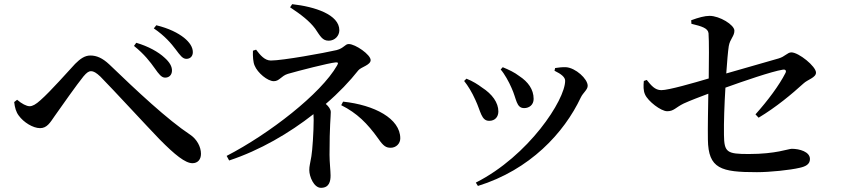

<svg xmlns="http://www.w3.org/2000/svg" viewBox="-20 -839 4040 920"><path d="M722 -511C741 -484 754 -467 771 -467C791 -467 803 -480 804 -499C805 -520 793 -541 768 -563C739 -590 691 -617 633 -634L622 -619C672 -579 700 -542 722 -511ZM822 -602C843 -574 855 -557 873 -557C892 -557 904 -570 904 -589C904 -613 889 -636 862 -658C833 -681 790 -703 729 -718L717 -703C770 -667 801 -630 822 -602ZM48 -350C51 -323 57 -302 70 -285C93 -253 138 -225 172 -225C205 -225 220 -251 242 -283C275 -330 349 -435 380 -473C396 -492 406 -498 416 -498C428 -498 441 -491 461 -472C525 -407 684 -234 745 -171C818 -97 868 -57 902 -57C927 -57 943 -74 943 -102C943 -136 923 -172 892 -193C782 -266 636 -403 504 -530C471 -561 443 -573 413 -573C386 -573 364 -557 340 -533C309 -500 223 -402 174 -359C152 -339 136 -330 122 -330C107 -330 84 -342 62 -361Z M1380 -819 1370 -804C1423 -769 1463 -738 1490 -702C1515 -665 1525 -644 1555 -644C1585 -644 1606 -668 1606 -694C1606 -769 1489 -807 1380 -819ZM1624 -352 1615 -335C1691 -297 1740 -248 1793 -174C1817 -139 1830 -131 1852 -131C1878 -131 1898 -151 1898 -176C1898 -271 1774 -336 1624 -352ZM1483 -264C1483 -209 1477 -118 1472 -90C1466 -53 1462 -44 1462 -24C1462 7 1484 61 1518 61C1558 61 1564 29 1564 2C1564 -20 1559 -62 1559 -97C1559 -240 1565 -277 1565 -302C1565 -315 1555 -329 1541 -341C1603 -394 1656 -450 1697 -502C1710 -518 1756 -527 1756 -551C1756 -577 1683 -628 1651 -628C1633 -628 1628 -608 1593 -599C1533 -585 1334 -549 1278 -549C1248 -549 1227 -575 1207 -601L1192 -596C1191 -569 1193 -540 1200 -525C1214 -490 1262 -450 1292 -450C1319 -450 1327 -475 1359 -485C1411 -500 1555 -537 1588 -540C1601 -541 1602 -537 1595 -525C1518 -390 1271 -198 1066 -92L1078 -70C1226 -119 1366 -201 1482 -292Z M2379 -506C2397 -486 2419 -446 2431 -418C2456 -364 2453 -321 2492 -321C2515 -321 2537 -336 2537 -365C2537 -411 2510 -447 2469 -474C2444 -493 2420 -504 2389 -517ZM2270 52C2519 -25 2683 -202 2763 -372C2774 -395 2796 -409 2796 -428C2796 -461 2738 -514 2692 -517C2675 -518 2654 -515 2640 -513L2637 -500C2670 -484 2688 -469 2688 -452C2688 -360 2513 -92 2260 36ZM2204 -451C2223 -427 2241 -398 2258 -360C2284 -305 2286 -260 2324 -260C2353 -260 2368 -280 2368 -305C2368 -347 2339 -388 2289 -420C2272 -433 2244 -451 2215 -462Z M3079 -456 3065 -451C3063 -428 3062 -405 3071 -386C3085 -354 3147 -306 3177 -306C3209 -306 3217 -324 3256 -343C3289 -358 3334 -375 3374 -390C3373 -322 3371 -230 3372 -170C3374 -30 3435 -14 3607 -14C3669 -14 3766 -24 3812 -35C3839 -41 3861 -51 3861 -77C3861 -112 3811 -126 3774 -126C3757 -126 3699 -101 3568 -101C3463 -101 3450 -109 3449 -193C3448 -252 3451 -339 3456 -419C3542 -450 3679 -497 3730 -505C3744 -508 3750 -500 3743 -488C3714 -431 3660 -358 3600 -291L3615 -275C3700 -326 3775 -389 3830 -439C3850 -458 3890 -467 3890 -491C3890 -521 3807 -588 3772 -588C3753 -588 3742 -568 3711 -559L3460 -487C3464 -544 3468 -592 3472 -618C3478 -653 3499 -665 3499 -692C3499 -720 3428 -763 3380 -763C3357 -763 3327 -755 3292 -742L3293 -725C3343 -713 3372 -704 3375 -680C3378 -642 3377 -544 3376 -463C3305 -442 3184 -407 3149 -407C3118 -407 3100 -430 3079 -456Z"/></svg>

Font: Noto Serif JP SemiBold
Style: Regular
Weight: 600
Designer: Ryoko NISHIZUKA 西塚涼子 (kana & ideographs); Frank Grießhammer (Latin, Greek & Cyrillic); Wenlong ZHANG 张文龙 (bopomofo); San
Foundry: Adobe
Version: Version 2.001;hotconv 1.1.0;makeotfexe 2.6.0